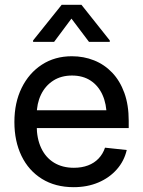

<svg xmlns="http://www.w3.org/2000/svg" viewBox="-20 -775 600 807"><path d="M289.6 11.7Q212.4 11.7 156.2 -23.2Q100.1 -58.1 70.3 -119.9Q40.5 -181.6 40.5 -262.2Q40.5 -343.3 71 -405.5Q101.6 -467.8 156 -503.2Q210.4 -538.6 282.2 -538.6Q332 -538.6 375.5 -521.2Q418.9 -503.9 451.7 -469.5Q484.4 -435.1 502.7 -384.5Q521 -334 521 -267.1V-236.8H92.3V-311.5H470.7L428.2 -286.6Q428.2 -337.4 410.9 -376Q393.6 -414.6 361.1 -436Q328.6 -457.5 282.7 -457.5Q236.8 -457.5 203.6 -436Q170.4 -414.6 152.3 -377.2Q134.3 -339.8 134.3 -292.5V-247.1Q134.3 -192.9 153.1 -152.8Q171.9 -112.8 207 -91.3Q242.2 -69.8 290.5 -69.8Q323.7 -69.8 350.1 -79.8Q376.5 -89.8 394.5 -108.9Q412.6 -127.9 421.4 -154.3L512.7 -144.5Q502 -98.1 470.9 -63Q439.9 -27.8 393.6 -8.1Q347.2 11.7 289.6 11.7ZM354 -599.1 280.3 -696.8 207.5 -599.1H119.1V-605L239.3 -754.9H322.3L441.4 -605V-599.1Z"/></svg>

Font: Inter Cardless Tabular
Style: Regular
Weight: 400
Designer: Rasmus Andersson
Foundry: rsms
Version: Version 4.000;git-4fc901f